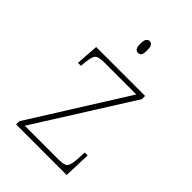

<svg xmlns="http://www.w3.org/2000/svg" viewBox="-218 -831 924 924"><g transform="rotate(45 244.5 -369.0)"><path d="M69 0V-22L376 -511H155Q116 -511 106 -497Q96 -483 92 -442L90 -420H70L78 -536H411V-514L103 -25H335Q374 -25 384 -39Q394 -53 396 -95L398 -138H418L413 0ZM240 -658Q230 -658 223.5 -666Q217 -674 217 -698Q217 -721 223.5 -729.5Q230 -738 240 -738Q251 -738 257 -729.5Q263 -721 263 -698Q263 -674 257 -666Q251 -658 240 -658Z"/></g></svg>

Font: Noto Serif Khmer Thin
Style: Regular
Weight: 250
Version: Version 2.003